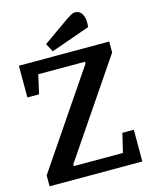

<svg xmlns="http://www.w3.org/2000/svg" viewBox="-124 -920 782 1000"><g transform="rotate(-15 267.0 -420.5)"><path d="M17 0V-59L363 -569V-579H111L88 -477H25V-648H512V-589L166 -79V-69H431L455 -171H517V0ZM215 -675 191 -720 330 -818Q343 -827 355.5 -834Q368 -841 378 -841Q398 -841 409.5 -828.5Q421 -816 425 -794.5Q429 -773 425 -749Z"/></g></svg>

Font: Faustina SemiBold
Style: Regular
Weight: 600
Designer: Alfonso Garcia
Foundry: http://www.omnibus-type.com
Version: Version 1.200